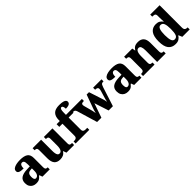

<svg xmlns="http://www.w3.org/2000/svg" viewBox="358 -2280 3801 3801"><g transform="rotate(-45 2258.5 -379.5)"><path d="M201 10Q157 10 121.5 -8Q86 -26 64.5 -62.5Q43 -99 43 -154Q43 -236 98.5 -275Q154 -314 266 -318L347 -321V-375Q347 -410 342.5 -434.5Q338 -459 325.5 -472Q313 -485 290 -485Q270 -485 256.5 -472Q243 -459 237 -435Q231 -411 231 -378Q158 -378 121.5 -393.5Q85 -409 85 -446Q85 -484 114.5 -506.5Q144 -529 193 -539.5Q242 -550 300 -550Q411 -550 466 -512.5Q521 -475 521 -381V-128Q521 -100 526.5 -85Q532 -70 545 -63.5Q558 -57 580 -57H584V0H380L357 -63H347Q325 -36 305.5 -20Q286 -4 262 3Q238 10 201 10ZM267 -67Q292 -67 310 -82.5Q328 -98 338 -126Q348 -154 348 -191V-264L309 -261Q276 -259 256 -246Q236 -233 228 -209Q220 -185 220 -151Q220 -124 225 -105Q230 -86 240.5 -76.5Q251 -67 267 -67Z M871 10Q786 10 745.5 -39Q705 -88 705 -189V-407Q705 -436 700 -451.5Q695 -467 681.5 -473Q668 -479 643 -479H640V-536H878V-225Q878 -182 884 -150.5Q890 -119 904 -101Q918 -83 943 -83Q971 -83 988.5 -101Q1006 -119 1014 -152.5Q1022 -186 1022 -231V-418Q1022 -446 1013.5 -459Q1005 -472 991 -475.5Q977 -479 958 -479H955V-536H1195V-118Q1195 -90 1202.5 -77Q1210 -64 1224 -60.5Q1238 -57 1256 -57H1266V0H1052L1027 -68H1022Q996 -25 958.5 -7.5Q921 10 871 10Z M1308 0V-57H1334Q1346 -57 1361.5 -61.5Q1377 -66 1389 -79.5Q1401 -93 1401 -120V-461H1312V-536H1401V-568Q1401 -663 1450.5 -716Q1500 -769 1614 -769Q1684 -769 1721 -758Q1758 -747 1772 -730.5Q1786 -714 1786 -695Q1786 -674 1774 -657.5Q1762 -641 1734.5 -632Q1707 -623 1659 -623Q1659 -638 1655.5 -658Q1652 -678 1643 -693Q1634 -708 1618 -708Q1596 -708 1585 -682.5Q1574 -657 1574 -590V-536H1711V-461H1574V-120Q1574 -93 1585 -79.5Q1596 -66 1612 -61.5Q1628 -57 1641 -57H1691V0Z M1783 -426Q1776 -447 1766.5 -458.5Q1757 -470 1744.5 -474.5Q1732 -479 1712 -479H1709V-536H2020V-479H2007Q1977 -479 1962 -470.5Q1947 -462 1947 -437Q1947 -429 1949.5 -416.5Q1952 -404 1955 -393L1986 -278Q1993 -254 1998.5 -230.5Q2004 -207 2008 -186Q2012 -165 2015 -149H2018Q2021 -166 2025 -182Q2029 -198 2034.5 -215.5Q2040 -233 2047 -252L2148 -531H2214L2310 -235Q2315 -222 2318 -210Q2321 -198 2323.5 -187Q2326 -176 2327.5 -166.5Q2329 -157 2330 -149H2334Q2338 -173 2343 -192.5Q2348 -212 2356 -240L2398 -380Q2402 -393 2404.5 -407.5Q2407 -422 2407 -430Q2407 -456 2390.5 -467.5Q2374 -479 2341 -479H2334V-536H2569V-479H2556Q2537 -479 2524 -473Q2511 -467 2501.5 -450.5Q2492 -434 2481 -401L2352 0H2233L2135 -301L2030 0H1910Z M2768 10Q2724 10 2688.5 -8Q2653 -26 2631.5 -62.5Q2610 -99 2610 -154Q2610 -236 2665.5 -275Q2721 -314 2833 -318L2914 -321V-375Q2914 -410 2909.5 -434.5Q2905 -459 2892.5 -472Q2880 -485 2857 -485Q2837 -485 2823.5 -472Q2810 -459 2804 -435Q2798 -411 2798 -378Q2725 -378 2688.5 -393.5Q2652 -409 2652 -446Q2652 -484 2681.5 -506.5Q2711 -529 2760 -539.5Q2809 -550 2867 -550Q2978 -550 3033 -512.5Q3088 -475 3088 -381V-128Q3088 -100 3093.5 -85Q3099 -70 3112 -63.5Q3125 -57 3147 -57H3151V0H2947L2924 -63H2914Q2892 -36 2872.5 -20Q2853 -4 2829 3Q2805 10 2768 10ZM2834 -67Q2859 -67 2877 -82.5Q2895 -98 2905 -126Q2915 -154 2915 -191V-264L2876 -261Q2843 -259 2823 -246Q2803 -233 2795 -209Q2787 -185 2787 -151Q2787 -124 2792 -105Q2797 -86 2807.5 -76.5Q2818 -67 2834 -67Z M3197 0V-57H3200Q3223 -57 3239.5 -62Q3256 -67 3265 -81.5Q3274 -96 3274 -125V-415Q3274 -443 3266 -456.5Q3258 -470 3243 -474.5Q3228 -479 3206 -479H3202V-536H3430L3443 -469H3448Q3465 -498 3485.5 -516Q3506 -534 3534 -542Q3562 -550 3600 -550Q3679 -550 3721.5 -504.5Q3764 -459 3764 -358V-127Q3764 -97 3770.5 -82Q3777 -67 3791 -62Q3805 -57 3827 -57H3830V0H3591V-323Q3591 -388 3576.5 -423Q3562 -458 3523 -458Q3495 -458 3478 -436.5Q3461 -415 3454 -380.5Q3447 -346 3447 -305V-122Q3447 -94 3455 -80.5Q3463 -67 3478 -62Q3493 -57 3515 -57H3518V0Z M4102 10Q4004 10 3951 -56.5Q3898 -123 3898 -267Q3898 -412 3950.5 -480.5Q4003 -549 4099 -549Q4155 -549 4189 -528Q4223 -507 4244 -475H4250Q4248 -501 4246.5 -534Q4245 -567 4245 -593V-643Q4245 -670 4234 -683Q4223 -696 4205 -699.5Q4187 -703 4165 -703H4157V-760H4419V-133Q4419 -103 4428.5 -86.5Q4438 -70 4455.5 -63.5Q4473 -57 4496 -57H4502V0H4295L4264 -74H4256Q4234 -35 4197.5 -12.5Q4161 10 4102 10ZM4154 -69Q4207 -69 4226 -118.5Q4245 -168 4245 -270Q4245 -367 4226 -419Q4207 -471 4154 -471Q4110 -471 4091.5 -419Q4073 -367 4073 -269Q4073 -169 4091.5 -119Q4110 -69 4154 -69Z"/></g></svg>

Font: Noto Serif Tibetan ExtraBold
Style: Regular
Weight: 800
Version: Version 2.103